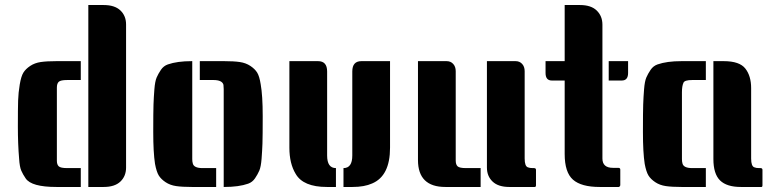

<svg xmlns="http://www.w3.org/2000/svg" viewBox="-20 -743 3071 763"><path d="M301 -425H247Q221 -425 213.5 -418Q206 -411 206 -395V-104Q206 -89 213.5 -82Q221 -75 247 -75H301V0H204Q105 0 82 -34Q71 -50 64.5 -65Q58 -80 56 -112Q51 -170 51 -241Q51 -312 52 -343.5Q53 -375 58.5 -407.5Q64 -440 73 -454.5Q82 -469 100 -481Q118 -493 142 -496.5Q166 -500 204 -500H301ZM331 -723H392Q436 -723 458.5 -701.5Q481 -680 481 -646V-77Q481 -43 458.5 -21.5Q436 0 392 0H331Z M774 -500H871Q909 -500 933 -496.5Q957 -493 975 -481Q993 -469 1002 -454.5Q1011 -440 1016 -408Q1024 -363 1024 -282Q1024 -201 1023 -172.5Q1022 -144 1019.5 -112Q1017 -80 1010.5 -65Q1004 -50 993.5 -34.5Q983 -19 966 -13Q929 0 871 0H869V-377Q869 -379 869 -389Q869 -399 868 -406Q863 -425 828 -425H774ZM744 -500V-123Q744 -121 744 -111Q744 -101 746 -94Q750 -75 785 -75H839V0H742Q704 0 680 -3.5Q656 -7 638 -19Q620 -31 611 -45.5Q602 -60 596 -92Q589 -137 589 -218Q589 -299 590 -327.5Q591 -356 593.5 -388Q596 -420 602.5 -435Q609 -450 619.5 -465.5Q630 -481 647 -487Q684 -500 742 -500Z M1530 -500V-156Q1530 -44 1459 -14Q1428 0 1381 0H1345V-75Q1380 -75 1380 -125V-459Q1380 -500 1416 -500ZM1130 -500H1244Q1280 -500 1280 -459V-125Q1280 -75 1315 -75V0H1279Q1185 0 1155 -52Q1130 -93 1130 -156Z M1641 -500H1755Q1771 -500 1781 -489Q1791 -478 1791 -460V-105Q1791 -89 1798.5 -82Q1806 -75 1832 -75H1890V0H1750Q1641 0 1641 -107ZM2110 -7Q2110 0 2105 0H2004Q1960 0 1937.5 -21.5Q1915 -43 1915 -77V-500H2029Q2045 -500 2055 -489Q2065 -478 2065 -460V-113Q2065 -82 2078 -78Q2085 -75 2097 -75H2102Q2110 -75 2110 -68Z M2445 -8Q2445 -2 2439 0H2363Q2290 0 2257 -29Q2224 -58 2224 -131V-423H2173Q2148 -423 2148 -453V-500H2224V-723H2285Q2329 -723 2351.5 -701Q2374 -679 2374 -645V-113Q2374 -76 2416 -76H2437Q2445 -76 2445 -69ZM2476 -500V-453Q2476 -423 2451 -423H2399V-500Z M2785 -425H2731Q2700 -425 2696 -414Q2690 -401 2690 -377V-123Q2690 -121 2690 -111Q2690 -101 2692 -94Q2696 -75 2731 -75H2785V0H2688Q2650 0 2626 -3.5Q2602 -7 2584 -19Q2566 -31 2557 -45.5Q2548 -60 2542 -92Q2535 -137 2535 -218Q2535 -299 2536 -327.5Q2537 -356 2539.5 -388Q2542 -420 2548.5 -435Q2555 -450 2565.5 -465.5Q2576 -481 2593 -487Q2630 -500 2688 -500H2785ZM3010 -7Q3010 0 3006 0H2924Q2868 0 2841.5 -26Q2815 -52 2815 -111V-500H2856Q2919 -500 2942 -470.5Q2965 -441 2965 -393V-113Q2965 -82 2978 -78Q2985 -75 2997 -75H3002Q3010 -75 3010 -68Z"/></svg>

Font: Keania One
Style: Regular
Weight: 400
Designer: Julia Petretta
Foundry: Julia Petretta
Version: Version 1.003